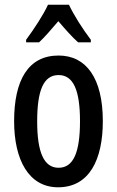

<svg xmlns="http://www.w3.org/2000/svg" viewBox="-20 -786 498 816"><path d="M273 -766H184C165 -724 125 -663 91 -617V-606H146C169 -627 198 -661 228 -696C258 -661 285 -630 312 -606H366V-617C332 -662 294 -721 273 -766ZM417 -271C417 -453 347 -550 229 -550C99 -550 40 -444 40 -271C40 -107 102 10 227 10C360 10 417 -108 417 -271ZM138 -270C138 -402 165 -467 229 -467C292 -467 320 -402 320 -271C320 -138 292 -73 229 -73C166 -73 138 -140 138 -270Z"/></svg>

Font: Noto Sans Armenian ExtraCondensed Medium
Style: Regular
Weight: 500
Width: 2
Designer: Monotype Design Team
Foundry: Monotype Imaging Inc.
Version: Version 2.008